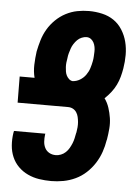

<svg xmlns="http://www.w3.org/2000/svg" viewBox="-53 -785 607 835"><g transform="rotate(5 250.0 -367.5)"><path d="M202 8Q175 8 149 4Q123 0 99.5 -11Q76 -22 58 -40Q40 -58 30 -81.5Q20 -105 18 -131.5Q16 -158 20 -185L22 -195H159L158 -191Q156 -175 157 -160Q158 -145 164.5 -132.5Q171 -120 183.5 -113Q196 -106 212 -106Q223 -106 234.5 -110.5Q246 -115 255 -123.5Q264 -132 270 -142.5Q276 -153 280.5 -164Q285 -175 287.5 -186.5Q290 -198 292 -209L293 -212Q295 -223 296 -235Q297 -247 296 -258Q295 -269 292.5 -280Q290 -291 284 -300Q278 -309 268.5 -314Q259 -319 247 -319H27L26 -433H91Q84 -460 85 -489.5Q86 -519 90 -548Q95 -573 102.5 -598Q110 -623 123.5 -646Q137 -669 157 -688.5Q177 -708 201 -720.5Q225 -733 250.5 -738Q276 -743 302 -743Q331 -743 359.5 -736.5Q388 -730 410.5 -714.5Q433 -699 448 -675Q463 -651 470 -623.5Q477 -596 477 -566.5Q477 -537 472 -507Q469 -489 464 -470.5Q459 -452 450.5 -434.5Q442 -417 429.5 -401Q417 -385 402 -371Q415 -353 422 -331.5Q429 -310 432.5 -287.5Q436 -265 434 -241Q432 -217 428 -193L427 -190Q423 -164 414 -138Q405 -112 390 -88.5Q375 -65 354 -45.5Q333 -26 307.5 -14Q282 -2 255 3Q228 8 202 8ZM257 -433Q274 -434 289 -443Q304 -452 314 -466Q324 -480 329 -495.5Q334 -511 337 -527Q339 -537 339.5 -547.5Q340 -558 340.5 -568.5Q341 -579 339 -589.5Q337 -600 332.5 -608.5Q328 -617 320 -623Q312 -629 301 -629Q291 -629 280 -624.5Q269 -620 261 -612Q253 -604 246.5 -594Q240 -584 236.5 -573.5Q233 -563 230 -552.5Q227 -542 226 -531Q224 -521 223 -511Q222 -501 222.5 -491.5Q223 -482 224.5 -472.5Q226 -463 230 -455Q234 -447 241 -440.5Q248 -434 257 -433Z"/></g></svg>

Font: Iosevka Term Curly Hv Obl
Style: Regular
Weight: 900
Italic angle: -9°
Designer: Belleve Invis
Foundry: Belleve Invis
Version: Version 32.3.0